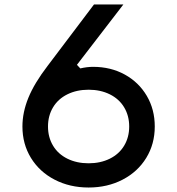

<svg xmlns="http://www.w3.org/2000/svg" viewBox="-20 -820 790 856"><path d="M80 -256Q80 -319 106.5 -384Q133 -449 192 -526L399 -800H530L323 -531L338 -515Q368 -522 395 -522Q474 -522 536.5 -487.5Q599 -453 634.5 -392.5Q670 -332 670 -256Q670 -178 632 -116Q594 -54 526.5 -19Q459 16 375 16Q291 16 223.5 -19Q156 -54 118 -116Q80 -178 80 -256ZM375 -92Q428 -92 469.5 -112.5Q511 -133 533.5 -170.5Q556 -208 556 -256Q556 -304 533.5 -341.5Q511 -379 469.5 -399.5Q428 -420 375 -420Q322 -420 280.5 -399.5Q239 -379 216.5 -341.5Q194 -304 194 -256Q194 -208 216.5 -170.5Q239 -133 280.5 -112.5Q322 -92 375 -92Z"/></svg>

Font: Martian Mono Custom sWd Rg
Style: Regular
Weight: 400
Width: 6
Monospace: yes
Designer: Alex Havermale
Foundry: Evil Martians
Version: Version 1.000